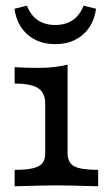

<svg xmlns="http://www.w3.org/2000/svg" viewBox="-20 -650 386 670"><path d="M137.8 -115.3V-287.3Q137.8 -325.9 113.5 -342.1Q89.2 -358.3 31.1 -358.3V-415.6Q72 -413.1 112.8 -413.1Q171.3 -413.1 215.8 -424.4V-115.3Q215.8 -82.3 238.9 -69.8Q262.1 -57.3 322.5 -57.3V0Q210 -3.2 177 -3.2Q144 -3.2 31.1 0V-57.3Q71.9 -57.3 95 -62.9Q118.1 -68.5 128 -80.6Q137.8 -92.7 137.8 -115.3ZM30.5 -619.4 73.8 -630.3Q87.4 -596.1 112.2 -579.5Q137 -562.8 172.8 -562.8Q208.7 -562.8 233.4 -579.5Q258.2 -596.1 271.8 -630.3L315.1 -619.4Q307.5 -562.4 269.3 -529.2Q231.2 -496 172.8 -496Q114.5 -496 76.3 -529.2Q38.2 -562.4 30.5 -619.4Z"/></svg>

Font: Playfair Micro SmCond SmLight
Style: Regular
Weight: 360
Width: 4
Designer: Claus Eggers Sørensen
Foundry: Claus Eggers Sørensen
Version: Version 2.100;Glyphs 3.2 (3219)